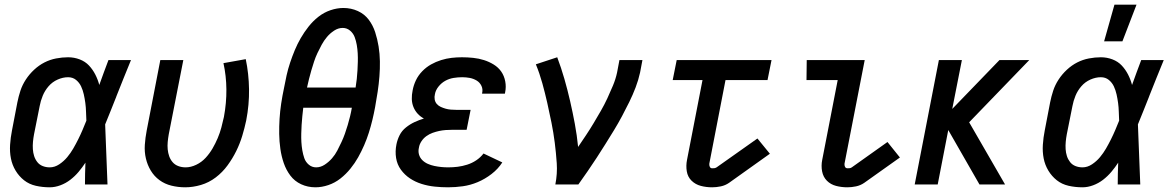

<svg xmlns="http://www.w3.org/2000/svg" viewBox="-20 -786 4990 818"><path d="M192 12Q161 12 132.5 5.5Q104 -1 82.5 -18Q61 -35 46.5 -59Q32 -83 26.5 -111Q21 -139 23 -169.5Q25 -200 31 -230L54 -350Q59 -375 67 -399.5Q75 -424 90 -447Q105 -470 125.5 -489Q146 -508 169.5 -520Q193 -532 219 -537Q245 -542 270 -542Q296 -542 319.5 -533Q343 -524 359 -507Q375 -490 386 -468.5Q397 -447 403 -424Q412 -450 422 -476.5Q432 -503 442 -530H538Q522 -491 506.5 -452.5Q491 -414 476 -376L475 -373Q463 -343 451.5 -314Q440 -285 428 -256Q431 -192 433 -128Q435 -64 438 0H342Q342 -23 342.5 -46.5Q343 -70 344 -93Q331 -73 315 -54Q299 -35 279.5 -20Q260 -5 237 3.5Q214 12 192 12ZM192 -73Q213 -73 232.5 -86Q252 -99 266.5 -116.5Q281 -134 292 -153Q303 -172 313 -192Q323 -212 331.5 -232Q340 -252 348 -272Q347 -291 346.5 -310Q346 -329 343.5 -347.5Q341 -366 337 -384Q333 -402 325.5 -418Q318 -434 304 -445.5Q290 -457 270 -457Q248 -457 225.5 -447Q203 -437 187 -418.5Q171 -400 162 -378Q153 -356 149 -334L125 -214Q122 -198 120.5 -182Q119 -166 120 -150.5Q121 -135 125.5 -121Q130 -107 139 -95.5Q148 -84 162 -78.5Q176 -73 192 -73Z M769 12Q739 12 710.5 5Q682 -2 659.5 -18.5Q637 -35 622.5 -59Q608 -83 601.5 -111Q595 -139 597 -169Q599 -199 605 -230L663 -530H761L699 -214Q696 -197 694.5 -181Q693 -165 694.5 -149.5Q696 -134 701 -120Q706 -106 715.5 -95Q725 -84 739.5 -78.5Q754 -73 771 -73Q793 -73 816 -84Q839 -95 856 -113.5Q873 -132 885.5 -153.5Q898 -175 907.5 -197.5Q917 -220 923 -242.5Q929 -265 934 -288Q945 -347 944.5 -405Q944 -463 932 -517L1027 -534Q1040 -472 1041 -406Q1042 -340 1029 -273Q1022 -240 1012 -207Q1002 -174 986.5 -142.5Q971 -111 949.5 -81.5Q928 -52 899 -30Q870 -8 836 2Q802 12 769 12Z M1324 12Q1291 12 1263 -1Q1235 -14 1217 -38Q1199 -62 1189 -91Q1179 -120 1174.5 -151.5Q1170 -183 1169.5 -215Q1169 -247 1171 -279.5Q1173 -312 1178 -345Q1183 -378 1190 -411Q1195 -438 1201 -465Q1207 -492 1216 -519Q1225 -546 1236 -572.5Q1247 -599 1261.5 -624Q1276 -649 1294.5 -672.5Q1313 -696 1336.5 -714.5Q1360 -733 1388 -742.5Q1416 -752 1443 -752Q1476 -752 1504.5 -739Q1533 -726 1551 -702Q1569 -678 1578.5 -648.5Q1588 -619 1593 -588Q1598 -557 1598.5 -525Q1599 -493 1596.5 -460.5Q1594 -428 1589 -395Q1584 -362 1578 -329Q1573 -302 1566.5 -275Q1560 -248 1551.5 -221Q1543 -194 1531.5 -167.5Q1520 -141 1506 -116Q1492 -91 1473 -67.5Q1454 -44 1430.5 -25.5Q1407 -7 1379 2.5Q1351 12 1324 12ZM1495 -413Q1498 -431 1500 -449.5Q1502 -468 1503 -486.5Q1504 -505 1504.5 -523Q1505 -541 1504 -559Q1503 -577 1500 -594.5Q1497 -612 1491 -628Q1485 -644 1471.5 -655.5Q1458 -667 1440 -667Q1421 -667 1403.5 -655.5Q1386 -644 1373 -628.5Q1360 -613 1350.5 -595.5Q1341 -578 1332.5 -560Q1324 -542 1318 -523.5Q1312 -505 1306.5 -486.5Q1301 -468 1296.5 -449.5Q1292 -431 1288 -413ZM1327 -73Q1346 -73 1363.5 -84.5Q1381 -96 1394.5 -111.5Q1408 -127 1417 -144.5Q1426 -162 1434.5 -180Q1443 -198 1449.5 -216.5Q1456 -235 1461.5 -253.5Q1467 -272 1471.5 -290.5Q1476 -309 1479 -327H1272Q1270 -309 1268 -290.5Q1266 -272 1265 -253.5Q1264 -235 1263.5 -217Q1263 -199 1264 -181Q1265 -163 1268 -145.5Q1271 -128 1276.5 -112Q1282 -96 1295.5 -84.5Q1309 -73 1327 -73Z M1889 12Q1860 12 1831.5 9Q1803 6 1776 -2.5Q1749 -11 1726.5 -26Q1704 -41 1688 -63Q1672 -85 1667.5 -113Q1663 -141 1669 -171Q1673 -191 1682.5 -210Q1692 -229 1709.5 -243Q1727 -257 1746.5 -266Q1766 -275 1786 -281Q1771 -289 1759.5 -301.5Q1748 -314 1741.5 -330Q1735 -346 1734.5 -364Q1734 -382 1738 -401Q1742 -423 1752 -444Q1762 -465 1779 -482.5Q1796 -500 1816.5 -511.5Q1837 -523 1859.5 -530Q1882 -537 1904 -539.5Q1926 -542 1948 -542Q1972 -542 1996 -539.5Q2020 -537 2042 -530Q2064 -523 2083.5 -511Q2103 -499 2115.5 -481Q2128 -463 2132.5 -439.5Q2137 -416 2132 -392L2131 -387H2034V-389Q2038 -406 2031 -420.5Q2024 -435 2010.5 -443Q1997 -451 1981.5 -454Q1966 -457 1949 -457Q1931 -457 1912.5 -454Q1894 -451 1877.5 -442Q1861 -433 1848.5 -417.5Q1836 -402 1833 -385Q1830 -373 1832 -362Q1834 -351 1841 -343Q1848 -335 1858 -330.5Q1868 -326 1878.5 -323Q1889 -320 1900.5 -319Q1912 -318 1924 -318H1985L1968 -233H1907Q1893 -233 1879 -232Q1865 -231 1851 -228Q1837 -225 1823 -220Q1809 -215 1796.5 -206Q1784 -197 1775.5 -184Q1767 -171 1765 -158Q1761 -142 1765 -128Q1769 -114 1779 -104Q1789 -94 1802.5 -88Q1816 -82 1830.5 -79Q1845 -76 1859.5 -74.5Q1874 -73 1890 -73Q1910 -73 1930 -75.5Q1950 -78 1970.5 -84.5Q1991 -91 2009 -103Q2027 -115 2040 -132L2120 -94Q2102 -66 2074 -44.5Q2046 -23 2015 -10Q1984 3 1952 7.5Q1920 12 1889 12Z M2346 0Q2355 -46 2352 -90.5Q2349 -135 2343.5 -178Q2338 -221 2329.5 -263.5Q2321 -306 2311.5 -348Q2302 -390 2290.5 -431.5Q2279 -473 2263 -512L2354 -542Q2371 -497 2384.5 -450Q2398 -403 2409 -355Q2420 -307 2429 -258.5Q2438 -210 2443 -160Q2460 -185 2477 -210.5Q2494 -236 2509.5 -262Q2525 -288 2540 -314Q2555 -340 2567.5 -367Q2580 -394 2591.5 -421.5Q2603 -449 2609 -477L2619 -530H2717L2707 -477Q2700 -445 2688 -413.5Q2676 -382 2661 -351.5Q2646 -321 2630 -291Q2614 -261 2596 -231.5Q2578 -202 2559.5 -172.5Q2541 -143 2522.5 -114.5Q2504 -86 2484 -57Q2464 -28 2444 0Z M3014 12Q2989 12 2966 6Q2943 0 2926.5 -16Q2910 -32 2906 -56Q2902 -80 2907 -105L2973 -445H2846L2863 -530H3267L3250 -445H3071L3002 -89Q3001 -82 3004 -75.5Q3007 -69 3014 -69Q3019 -69 3023.5 -69.5Q3028 -70 3033 -73L3207 -196L3260 -131L3086 -7Q3070 4 3051 8Q3032 12 3014 12Z M3590 12Q3565 12 3542 6Q3519 0 3503 -16Q3487 -32 3482.5 -56Q3478 -80 3483 -105L3549 -445H3416L3417 -530H3664L3578 -89Q3577 -82 3580 -75.5Q3583 -69 3591 -69Q3595 -69 3600 -69.5Q3605 -70 3609 -73L3761 -181L3814 -115L3662 -7Q3646 4 3627 8Q3608 12 3590 12Z M4153 0 4020 -232 3975 0H3877L3980 -530H4078L4037 -322L4238 -530H4365L4109 -265L4262 0Z M4592 12Q4561 12 4532.5 5.5Q4504 -1 4482.5 -18Q4461 -35 4446.5 -59Q4432 -83 4426.5 -111Q4421 -139 4423 -169.5Q4425 -200 4431 -230L4454 -350Q4459 -375 4467 -399.5Q4475 -424 4490 -447Q4505 -470 4525.5 -489Q4546 -508 4569.5 -520Q4593 -532 4619 -537Q4645 -542 4670 -542Q4696 -542 4719.5 -533Q4743 -524 4759 -507Q4775 -490 4786 -468.5Q4797 -447 4803 -424Q4812 -450 4822 -476.5Q4832 -503 4842 -530H4938Q4922 -491 4906.5 -452.5Q4891 -414 4876 -376L4875 -373Q4863 -343 4851.5 -314Q4840 -285 4828 -256Q4831 -192 4833 -128Q4835 -64 4838 0H4742Q4742 -23 4742.5 -46.5Q4743 -70 4744 -93Q4731 -73 4715 -54Q4699 -35 4679.5 -20Q4660 -5 4637 3.5Q4614 12 4592 12ZM4592 -73Q4613 -73 4632.5 -86Q4652 -99 4666.5 -116.5Q4681 -134 4692 -153Q4703 -172 4713 -192Q4723 -212 4731.5 -232Q4740 -252 4748 -272Q4747 -291 4746.5 -310Q4746 -329 4743.5 -347.5Q4741 -366 4737 -384Q4733 -402 4725.5 -418Q4718 -434 4704 -445.5Q4690 -457 4670 -457Q4648 -457 4625.5 -447Q4603 -437 4587 -418.5Q4571 -400 4562 -378Q4553 -356 4549 -334L4525 -214Q4522 -198 4520.5 -182Q4519 -166 4520 -150.5Q4521 -135 4525.5 -121Q4530 -107 4539 -95.5Q4548 -84 4562 -78.5Q4576 -73 4592 -73Z M4684 -610 4728 -766H4822L4762 -610Z"/></svg>

Font: Lode Dark
Style: Bold Italic
Weight: 700
Italic angle: -11°
Monospace: yes
Designer: Belleve Invis
Foundry: Belleve Invis
Version: Version 29.2.0; ttfautohint (v1.8.3)